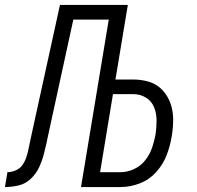

<svg xmlns="http://www.w3.org/2000/svg" viewBox="-57 -755 797 775"><path d="M-37 0Q-10 0 18 -6.5Q46 -13 67.5 -33.5Q89 -54 101 -80Q113 -106 120 -133Q127 -160 133 -187V-189L239 -676H382L270 0H430Q468 0 506.5 -14.5Q545 -29 573 -60Q601 -91 615.5 -128.5Q630 -166 636 -204Q642 -238 642 -272Q642 -306 631.5 -336.5Q621 -367 599.5 -390.5Q578 -414 547 -424Q516 -434 482 -434H409L459 -735H185L68 -201Q64 -183 60.5 -165Q57 -147 52 -129Q47 -111 37 -94Q27 -77 9 -68.5Q-9 -60 -27 -60ZM430 -60H347L399 -375H481Q509 -375 532 -361Q555 -347 565 -322Q575 -297 575 -269Q575 -241 571 -213Q566 -186 557 -159Q548 -132 529.5 -108.5Q511 -85 484 -72.5Q457 -60 430 -60Z"/></svg>

Font: Iosevka Sparkle Light
Style: Italic
Weight: 300
Italic angle: -9°
Designer: Belleve Invis
Foundry: Belleve Invis
Version: Version 4.5.0; ttfautohint (v1.8.3)